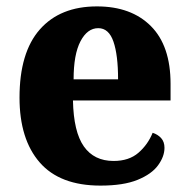

<svg xmlns="http://www.w3.org/2000/svg" viewBox="-20 -570 589 600"><path d="M294 10Q167 10 104 -62.5Q41 -135 41 -265Q41 -406 104.5 -478Q168 -550 283 -550Q390 -550 451.5 -488.5Q513 -427 513 -308V-256H208Q210 -158 242 -112.5Q274 -67 335 -67Q383 -67 412.5 -92.5Q442 -118 457 -155Q473 -150 483.5 -138.5Q494 -127 494 -108Q494 -81 474 -53.5Q454 -26 410 -8Q366 10 294 10ZM349 -322Q349 -398 334.5 -440Q320 -482 287 -482Q253 -482 231.5 -441Q210 -400 210 -322Z"/></svg>

Font: Noto Serif Khmer SemiCondensed ExtraBold
Style: Regular
Weight: 800
Width: 4
Designer: Danh Hong and the Monotype Design Team
Foundry: Monotype Imaging Inc.
Version: Version 2.004